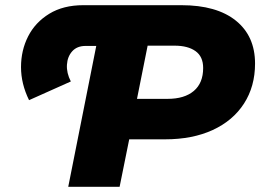

<svg xmlns="http://www.w3.org/2000/svg" viewBox="-20 -720 1004 740"><path d="M92 -334Q61 -397 61 -461.5Q61 -526 88.5 -580Q116 -634 170 -667Q224 -700 301 -700H679Q815 -700 889 -640.5Q963 -581 963 -475Q963 -387 920.5 -321Q878 -255 800 -219Q722 -183 616 -183H478L441 0H243L351 -543H310Q277 -543 258.5 -522.5Q240 -502 238 -470.5Q236 -439 253 -406ZM508 -339H626Q691 -339 727 -369.5Q763 -400 763 -458Q763 -502 733.5 -523Q704 -544 653 -544H549Z"/></svg>

Font: Montserrat ExtraBold
Style: Italic
Weight: 800
Italic angle: -11.3°
Designer: Julieta Ulanovsky
Foundry: Julieta Ulanovsky
Version: Version 9.000; ttfautohint (v1.8.4.7-5d5b)